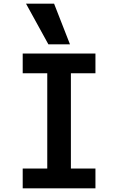

<svg xmlns="http://www.w3.org/2000/svg" viewBox="-20 -1020 640 1040"><path d="M103 0V-107H236V-623H103V-730H497V-623H364V-107H497V0ZM242 -780 121 -1000H273L359 -780Z"/></svg>

Font: M PLUS Code Latin Expanded SemiBold
Style: Regular
Weight: 600
Width: 7
Designer: Coji Morishita
Foundry: UNDERFOREST DESIGN
Version: Version 1.002; ttfautohint (v1.8.3)